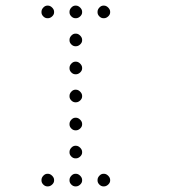

<svg xmlns="http://www.w3.org/2000/svg" viewBox="-20 -693 640 685"><path d="M149 -673Q141 -673 134.5 -666Q128 -659 128 -651V-649Q128 -641 134.5 -634.5Q141 -628 149 -628H151Q159 -628 166 -634.5Q173 -641 173 -649V-651Q173 -659 166 -666Q159 -673 151 -673ZM249 -673Q241 -673 234.5 -666Q228 -659 228 -651V-649Q228 -641 234.5 -634.5Q241 -628 249 -628H251Q259 -628 266 -634.5Q273 -641 273 -649V-651Q273 -659 266 -666Q259 -673 251 -673ZM349 -673Q341 -673 334.5 -666Q328 -659 328 -651V-649Q328 -641 334.5 -634.5Q341 -628 349 -628H351Q359 -628 366 -634.5Q373 -641 373 -649V-651Q373 -659 366 -666Q359 -673 351 -673ZM249 -573Q241 -573 234.5 -566Q228 -559 228 -551V-549Q228 -541 234.5 -534.5Q241 -528 249 -528H251Q259 -528 266 -534.5Q273 -541 273 -549V-551Q273 -559 266 -566Q259 -573 251 -573ZM249 -473Q241 -473 234.5 -466Q228 -459 228 -451V-449Q228 -441 234.5 -434.5Q241 -428 249 -428H251Q259 -428 266 -434.5Q273 -441 273 -449V-451Q273 -459 266 -466Q259 -473 251 -473ZM249 -373Q241 -373 234.5 -366Q228 -359 228 -351V-349Q228 -341 234.5 -334.5Q241 -328 249 -328H251Q259 -328 266 -334.5Q273 -341 273 -349V-351Q273 -359 266 -366Q259 -373 251 -373ZM249 -273Q241 -273 234.5 -266Q228 -259 228 -251V-249Q228 -241 234.5 -234.5Q241 -228 249 -228H251Q259 -228 266 -234.5Q273 -241 273 -249V-251Q273 -259 266 -266Q259 -273 251 -273ZM249 -173Q241 -173 234.5 -166Q228 -159 228 -151V-149Q228 -141 234.5 -134.5Q241 -128 249 -128H251Q259 -128 266 -134.5Q273 -141 273 -149V-151Q273 -159 266 -166Q259 -173 251 -173ZM149 -73Q141 -73 134.5 -66Q128 -59 128 -51V-49Q128 -41 134.5 -34.5Q141 -28 149 -28H151Q159 -28 166 -34.5Q173 -41 173 -49V-51Q173 -59 166 -66Q159 -73 151 -73ZM249 -73Q241 -73 234.5 -66Q228 -59 228 -51V-49Q228 -41 234.5 -34.5Q241 -28 249 -28H251Q259 -28 266 -34.5Q273 -41 273 -49V-51Q273 -59 266 -66Q259 -73 251 -73ZM349 -73Q341 -73 334.5 -66Q328 -59 328 -51V-49Q328 -41 334.5 -34.5Q341 -28 349 -28H351Q359 -28 366 -34.5Q373 -41 373 -49V-51Q373 -59 366 -66Q359 -73 351 -73Z"/></svg>

Font: Doto Rounded Light
Style: Regular
Weight: 300
Monospace: yes
Version: Version 1.000